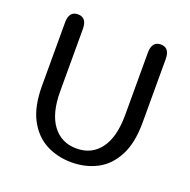

<svg xmlns="http://www.w3.org/2000/svg" viewBox="-115 -731 848 855"><g transform="rotate(20 309.5 -304.0)"><path d="M310 10.5Q243.5 10.5 189.5 -17.8Q135.5 -46 103.2 -106.8Q71 -167.5 71 -265V-565Q71 -619 113 -619Q155.5 -619 155.5 -565V-270Q155.5 -165 197 -110Q238.5 -55 310 -55Q382 -55 422.8 -110Q463.5 -165 463.5 -270V-565Q463.5 -619 506 -619Q548 -619 548 -565V-265Q548 -167.5 516.2 -106.8Q484.5 -46 430.8 -17.8Q377 10.5 310 10.5Z"/></g></svg>

Font: Sono ExtraLight Monospace
Style: Regular
Weight: 400
Version: Version 2.112